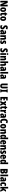

<svg xmlns="http://www.w3.org/2000/svg" viewBox="8868 -9684 826 18602"><g transform="rotate(90 9281.0 -383.0)"><path d="M597 0H399L213 -444H209Q214 -385 215.5 -339.5Q217 -294 217 -263V0H59V-714H256L441 -282H445Q442 -336 440 -379.5Q438 -423 438 -455V-714H597Z M1139 -278Q1139 -225 1127.5 -173.5Q1116 -122 1090 -80.5Q1064 -39 1020.5 -14.5Q977 10 913 10Q854 10 811.5 -14Q769 -38 741.5 -79Q714 -120 701 -171.5Q688 -223 688 -278Q688 -358 711 -422.5Q734 -487 784 -525Q834 -563 915 -563Q1016 -563 1077.5 -489Q1139 -415 1139 -278ZM852 -276Q852 -125 914 -125Q948 -125 961.5 -163.5Q975 -202 975 -278Q975 -354 961.5 -391Q948 -428 914 -428Q882 -428 867 -391Q852 -354 852 -276Z M1437 -130Q1452 -130 1470 -135Q1488 -140 1508 -149V-21Q1481 -6 1451.5 2Q1422 10 1388 10Q1306 10 1270.5 -37.5Q1235 -85 1235 -182V-420H1179V-506L1249 -548L1287 -664H1397V-553H1501V-420H1397V-184Q1397 -130 1437 -130Z M2009 -278Q2009 -225 1997.5 -173.5Q1986 -122 1960 -80.5Q1934 -39 1890.5 -14.5Q1847 10 1783 10Q1724 10 1681.5 -14Q1639 -38 1611.5 -79Q1584 -120 1571 -171.5Q1558 -223 1558 -278Q1558 -358 1581 -422.5Q1604 -487 1654 -525Q1704 -563 1785 -563Q1886 -563 1947.5 -489Q2009 -415 2009 -278ZM1722 -276Q1722 -125 1784 -125Q1818 -125 1831.5 -163.5Q1845 -202 1845 -278Q1845 -354 1831.5 -391Q1818 -428 1784 -428Q1752 -428 1737 -391Q1722 -354 1722 -276Z M2828 -217Q2828 -151 2800.5 -99.5Q2773 -48 2723 -19Q2673 10 2604 10Q2558 10 2515.5 0Q2473 -10 2427 -35V-207Q2469 -179 2513 -163Q2557 -147 2594 -147Q2626 -147 2640.5 -162Q2655 -177 2655 -200Q2655 -216 2649.5 -229.5Q2644 -243 2625.5 -259.5Q2607 -276 2568 -300Q2526 -327 2495.5 -354.5Q2465 -382 2448 -420Q2431 -458 2431 -515Q2431 -610 2486.5 -667Q2542 -724 2648 -724Q2737 -724 2828 -673L2783 -524Q2709 -570 2655 -570Q2627 -570 2615 -557Q2603 -544 2603 -524Q2603 -505 2609.5 -491.5Q2616 -478 2636 -462.5Q2656 -447 2696 -422Q2761 -382 2794.5 -335Q2828 -288 2828 -217Z M3119 -563Q3202 -563 3250 -513.5Q3298 -464 3298 -363V0H3181L3154 -73H3151Q3124 -31 3092.5 -10.5Q3061 10 3009 10Q2962 10 2933 -16Q2904 -42 2891 -83Q2878 -124 2878 -169Q2878 -258 2925.5 -301.5Q2973 -345 3064 -349L3136 -352V-366Q3136 -434 3083 -434Q3036 -434 2964 -393L2922 -513Q2963 -537 3012.5 -550Q3062 -563 3119 -563ZM3106 -245Q3040 -242 3040 -176Q3040 -119 3079 -119Q3103 -119 3119.5 -141Q3136 -163 3136 -198V-247Z M3675 -563Q3747 -563 3787 -510Q3827 -457 3827 -360V0H3665V-308Q3665 -363 3656 -391Q3647 -419 3617 -419Q3583 -419 3571 -383Q3559 -347 3559 -253V0H3397V-553H3524L3542 -485H3551Q3589 -563 3675 -563Z M4248 -170Q4248 -81 4198 -35.5Q4148 10 4059 10Q4019 10 3979.5 3Q3940 -4 3902 -21V-174Q3932 -156 3968.5 -142.5Q4005 -129 4042 -129Q4087 -129 4087 -161Q4087 -170 4082.5 -179Q4078 -188 4060.5 -200Q4043 -212 4004 -231Q3901 -283 3901 -400Q3901 -477 3948 -520Q3995 -563 4081 -563Q4124 -563 4162 -551Q4200 -539 4240 -516L4200 -393Q4175 -410 4147.5 -422Q4120 -434 4091 -434Q4057 -434 4057 -408Q4057 -399 4061.5 -392Q4066 -385 4083 -374Q4100 -363 4135 -342Q4185 -314 4216.5 -274Q4248 -234 4248 -170Z M5058 -217Q5058 -151 5030.5 -99.5Q5003 -48 4953 -19Q4903 10 4834 10Q4788 10 4745.5 0Q4703 -10 4657 -35V-207Q4699 -179 4743 -163Q4787 -147 4824 -147Q4856 -147 4870.5 -162Q4885 -177 4885 -200Q4885 -216 4879.5 -229.5Q4874 -243 4855.5 -259.5Q4837 -276 4798 -300Q4756 -327 4725.5 -354.5Q4695 -382 4678 -420Q4661 -458 4661 -515Q4661 -610 4716.5 -667Q4772 -724 4878 -724Q4967 -724 5058 -673L5013 -524Q4939 -570 4885 -570Q4857 -570 4845 -557Q4833 -544 4833 -524Q4833 -505 4839.5 -491.5Q4846 -478 4866 -462.5Q4886 -447 4926 -422Q4991 -382 5024.5 -335Q5058 -288 5058 -217Z M5215 -776Q5260 -776 5280.5 -754.5Q5301 -733 5301 -691Q5301 -607 5215 -607Q5129 -607 5129 -691Q5129 -734 5149.5 -755Q5170 -776 5215 -776ZM5296 -553V0H5134V-553Z M5676 -563Q5748 -563 5788 -510Q5828 -457 5828 -360V0H5666V-308Q5666 -363 5657 -391Q5648 -419 5618 -419Q5584 -419 5572 -383Q5560 -347 5560 -253V0H5398V-553H5525L5543 -485H5552Q5590 -563 5676 -563Z M6089 -621Q6089 -587 6086 -552.5Q6083 -518 6076 -485H6085Q6118 -563 6205 -563Q6277 -563 6317 -510Q6357 -457 6357 -360V0H6195V-308Q6195 -419 6152 -419Q6112 -419 6100.5 -379Q6089 -339 6089 -253V0H5927V-760H6089Z M6672 -563Q6755 -563 6803 -513.5Q6851 -464 6851 -363V0H6734L6707 -73H6704Q6677 -31 6645.5 -10.5Q6614 10 6562 10Q6515 10 6486 -16Q6457 -42 6444 -83Q6431 -124 6431 -169Q6431 -258 6478.5 -301.5Q6526 -345 6617 -349L6689 -352V-366Q6689 -434 6636 -434Q6589 -434 6517 -393L6475 -513Q6516 -537 6565.5 -550Q6615 -563 6672 -563ZM6659 -245Q6593 -242 6593 -176Q6593 -119 6632 -119Q6656 -119 6672.5 -141Q6689 -163 6689 -198V-247Z M7112 0H6950V-760H7112Z M7429 -563Q7512 -563 7560 -513.5Q7608 -464 7608 -363V0H7491L7464 -73H7461Q7434 -31 7402.5 -10.5Q7371 10 7319 10Q7272 10 7243 -16Q7214 -42 7201 -83Q7188 -124 7188 -169Q7188 -258 7235.5 -301.5Q7283 -345 7374 -349L7446 -352V-366Q7446 -434 7393 -434Q7346 -434 7274 -393L7232 -513Q7273 -537 7322.5 -550Q7372 -563 7429 -563ZM7416 -245Q7350 -242 7350 -176Q7350 -119 7389 -119Q7413 -119 7429.5 -141Q7446 -163 7446 -198V-247Z M8547 -242Q8547 -118 8485 -54Q8423 10 8306 10Q8192 10 8131 -52Q8070 -114 8070 -238V-714H8240V-246Q8240 -188 8257 -163.5Q8274 -139 8308 -139Q8344 -139 8360.5 -163Q8377 -187 8377 -247V-714H8547Z M8931 0H8627V-91L8694 -126V-588L8627 -623V-714H8931V-623L8864 -588V-126L8931 -91Z M9716 0H9372V-714H9716V-570H9542V-441H9703V-297H9542V-146H9716Z M9889 -282 9764 -553H9940L9994 -408L10045 -553H10221L10098 -282L10226 0H10050L9990 -156L9933 0H9761Z M10496 -130Q10511 -130 10529 -135Q10547 -140 10567 -149V-21Q10540 -6 10510.5 2Q10481 10 10447 10Q10365 10 10329.5 -37.5Q10294 -85 10294 -182V-420H10238V-506L10308 -548L10346 -664H10456V-553H10560V-420H10456V-184Q10456 -130 10496 -130Z M10907 -563Q10917 -563 10927 -562Q10937 -561 10952 -557L10939 -383Q10920 -389 10889 -389Q10841 -389 10819.5 -360.5Q10798 -332 10798 -278V0H10636V-553H10760L10783 -465H10791Q10801 -488 10817.5 -510.5Q10834 -533 10857 -548Q10880 -563 10907 -563Z M11214 -563Q11297 -563 11345 -513.5Q11393 -464 11393 -363V0H11276L11249 -73H11246Q11219 -31 11187.5 -10.5Q11156 10 11104 10Q11057 10 11028 -16Q10999 -42 10986 -83Q10973 -124 10973 -169Q10973 -258 11020.5 -301.5Q11068 -345 11159 -349L11231 -352V-366Q11231 -434 11178 -434Q11131 -434 11059 -393L11017 -513Q11058 -537 11107.5 -550Q11157 -563 11214 -563ZM11201 -245Q11135 -242 11135 -176Q11135 -119 11174 -119Q11198 -119 11214.5 -141Q11231 -163 11231 -198V-247Z M11762 -578Q11712 -578 11685 -518Q11658 -458 11658 -354Q11658 -137 11770 -137Q11805 -137 11837 -150Q11869 -163 11901 -182V-30Q11833 10 11743 10Q11616 10 11548.5 -84Q11481 -178 11481 -355Q11481 -465 11513 -548Q11545 -631 11605 -677.5Q11665 -724 11747 -724Q11841 -724 11925 -674L11880 -534Q11852 -554 11823 -566Q11794 -578 11762 -578Z M12432 -278Q12432 -225 12420.5 -173.5Q12409 -122 12383 -80.5Q12357 -39 12313.5 -14.5Q12270 10 12206 10Q12147 10 12104.5 -14Q12062 -38 12034.5 -79Q12007 -120 11994 -171.5Q11981 -223 11981 -278Q11981 -358 12004 -422.5Q12027 -487 12077 -525Q12127 -563 12208 -563Q12309 -563 12370.5 -489Q12432 -415 12432 -278ZM12145 -276Q12145 -125 12207 -125Q12241 -125 12254.5 -163.5Q12268 -202 12268 -278Q12268 -354 12254.5 -391Q12241 -428 12207 -428Q12175 -428 12160 -391Q12145 -354 12145 -276Z M12793 -563Q12865 -563 12905 -510Q12945 -457 12945 -360V0H12783V-308Q12783 -363 12774 -391Q12765 -419 12735 -419Q12701 -419 12689 -383Q12677 -347 12677 -253V0H12515V-553H12642L12660 -485H12669Q12707 -563 12793 -563Z M13191 10Q13112 10 13069 -67.5Q13026 -145 13026 -278Q13026 -411 13069 -487Q13112 -563 13186 -563Q13224 -563 13254 -544Q13284 -525 13306 -482H13311Q13309 -520 13307.5 -546Q13306 -572 13306 -588V-760H13468V0H13338L13315 -54H13306Q13280 -20 13255.5 -5Q13231 10 13191 10ZM13244 -125Q13277 -125 13291.5 -158Q13306 -191 13306 -265V-297Q13306 -363 13291.5 -393.5Q13277 -424 13245 -424Q13190 -424 13190 -280Q13190 -125 13244 -125Z M13764 -562Q13863 -562 13918 -497Q13973 -432 13973 -310V-225H13709Q13709 -170 13732 -144.5Q13755 -119 13803 -119Q13841 -119 13874 -129Q13907 -139 13945 -162V-30Q13909 -9 13868 0.5Q13827 10 13779 10Q13659 10 13604.5 -63Q13550 -136 13550 -274Q13550 -413 13604 -487.5Q13658 -562 13764 -562ZM13768 -437Q13743 -437 13726 -415Q13709 -393 13709 -339H13823Q13823 -392 13808 -414.5Q13793 -437 13768 -437Z M14328 -563Q14400 -563 14440 -510Q14480 -457 14480 -360V0H14318V-308Q14318 -363 14309 -391Q14300 -419 14270 -419Q14236 -419 14224 -383Q14212 -347 14212 -253V0H14050V-553H14177L14195 -485H14204Q14242 -563 14328 -563Z M14901 -170Q14901 -81 14851 -35.5Q14801 10 14712 10Q14672 10 14632.5 3Q14593 -4 14555 -21V-174Q14585 -156 14621.5 -142.5Q14658 -129 14695 -129Q14740 -129 14740 -161Q14740 -170 14735.5 -179Q14731 -188 14713.5 -200Q14696 -212 14657 -231Q14554 -283 14554 -400Q14554 -477 14601 -520Q14648 -563 14734 -563Q14777 -563 14815 -551Q14853 -539 14893 -516L14853 -393Q14828 -410 14800.5 -422Q14773 -434 14744 -434Q14710 -434 14710 -408Q14710 -399 14714.5 -392Q14719 -385 14736 -374Q14753 -363 14788 -342Q14838 -314 14869.5 -274Q14901 -234 14901 -170Z M15171 -562Q15270 -562 15325 -497Q15380 -432 15380 -310V-225H15116Q15116 -170 15139 -144.5Q15162 -119 15210 -119Q15248 -119 15281 -129Q15314 -139 15352 -162V-30Q15316 -9 15275 0.5Q15234 10 15186 10Q15066 10 15011.5 -63Q14957 -136 14957 -274Q14957 -413 15011 -487.5Q15065 -562 15171 -562ZM15175 -437Q15150 -437 15133 -415Q15116 -393 15116 -339H15230Q15230 -392 15215 -414.5Q15200 -437 15175 -437Z M15604 10Q15525 10 15482 -67.5Q15439 -145 15439 -278Q15439 -411 15482 -487Q15525 -563 15599 -563Q15637 -563 15667 -544Q15697 -525 15719 -482H15724Q15722 -520 15720.5 -546Q15719 -572 15719 -588V-760H15881V0H15751L15728 -54H15719Q15693 -20 15668.5 -5Q15644 10 15604 10ZM15657 -125Q15690 -125 15704.5 -158Q15719 -191 15719 -265V-297Q15719 -363 15704.5 -393.5Q15690 -424 15658 -424Q15603 -424 15603 -280Q15603 -125 15657 -125Z M16554 -714Q16675 -714 16733.5 -671Q16792 -628 16792 -536Q16792 -477 16766.5 -434.5Q16741 -392 16699 -379V-374Q16755 -357 16779.5 -315.5Q16804 -274 16804 -209Q16804 -112 16742.5 -56Q16681 0 16574 0H16347V-714ZM16554 -436Q16620 -436 16620 -510Q16620 -576 16551 -576H16517V-436ZM16517 -303V-141H16561Q16630 -141 16630 -223Q16630 -261 16612 -282Q16594 -303 16559 -303Z M17058 0H16896V-760H17058Z M17375 -563Q17458 -563 17506 -513.5Q17554 -464 17554 -363V0H17437L17410 -73H17407Q17380 -31 17348.5 -10.5Q17317 10 17265 10Q17218 10 17189 -16Q17160 -42 17147 -83Q17134 -124 17134 -169Q17134 -258 17181.5 -301.5Q17229 -345 17320 -349L17392 -352V-366Q17392 -434 17339 -434Q17292 -434 17220 -393L17178 -513Q17219 -537 17268.5 -550Q17318 -563 17375 -563ZM17362 -245Q17296 -242 17296 -176Q17296 -119 17335 -119Q17359 -119 17375.5 -141Q17392 -163 17392 -198V-247Z M17857 10Q17745 10 17690 -58.5Q17635 -127 17635 -274Q17635 -355 17658.5 -420.5Q17682 -486 17731.5 -524.5Q17781 -563 17860 -563Q17906 -563 17943 -552.5Q17980 -542 18013 -521L17970 -392Q17921 -425 17871 -425Q17838 -425 17818.5 -386Q17799 -347 17799 -274Q17799 -128 17875 -128Q17938 -128 17999 -177V-39Q17940 10 17857 10Z M18248 -458Q18248 -420 18246.5 -382.5Q18245 -345 18241 -309H18244Q18255 -332 18266 -353Q18277 -374 18286 -390L18382 -553H18556L18407 -318L18562 0H18384L18295 -201L18248 -161V0H18086V-760H18248Z"/></g></svg>

Font: Noto Sans Sinhala UI ExtraCondensed Black
Style: Regular
Weight: 900
Width: 2
Designer: Jelle Bosma - Monotype Design Team
Foundry: Monotype Imaging Inc.
Version: Version 2.006; ttfautohint (v1.8.4.7-5d5b)